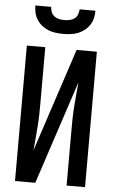

<svg xmlns="http://www.w3.org/2000/svg" viewBox="-62 -997 625 1038"><g transform="rotate(5 250.0 -477.5)"><path d="M60 0V-735H160V-441Q160 -408 159.5 -374.5Q159 -341 156.5 -307.5Q154 -274 151 -240.5Q148 -207 145 -174L330 -735H440V0H340V-294Q340 -327 340.5 -360.5Q341 -394 343.5 -427.5Q346 -461 349 -494.5Q352 -528 355 -561L170 0ZM250 -815Q230 -815 209.5 -817.5Q189 -820 170 -827.5Q151 -835 135 -847.5Q119 -860 107.5 -877.5Q96 -895 91.5 -915Q87 -935 87 -955H173Q173 -941 178.5 -927Q184 -913 195.5 -904.5Q207 -896 221.5 -893Q236 -890 250 -890Q264 -890 278.5 -893Q293 -896 304.5 -904.5Q316 -913 321.5 -927Q327 -941 327 -955H413Q413 -935 408.5 -915Q404 -895 392.5 -877.5Q381 -860 365 -847.5Q349 -835 330 -827.5Q311 -820 290.5 -817.5Q270 -815 250 -815Z"/></g></svg>

Font: Iosevka Semibold
Style: Regular
Weight: 600
Monospace: yes
Designer: Belleve Invis
Foundry: Belleve Invis
Version: Version 33.2.3; ttfautohint (v1.8.4)